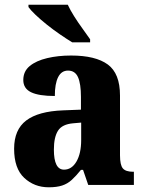

<svg xmlns="http://www.w3.org/2000/svg" viewBox="-20 -786 616 816"><path d="M187 10Q126 10 83 -30Q40 -70 40 -154Q40 -235 91.5 -274Q143 -313 248 -317L324 -320V-374Q324 -430 311.5 -458Q299 -486 269 -486Q241 -486 227 -458Q213 -430 213 -378Q145 -378 112 -394Q79 -410 79 -446Q79 -483 106.5 -505.5Q134 -528 180.5 -539Q227 -550 282 -550Q386 -550 438 -512Q490 -474 490 -380V-126Q490 -85 502 -70.5Q514 -56 546 -56H549V0H355L333 -64H324Q303 -38 285 -21.5Q267 -5 244 2.5Q221 10 187 10ZM252 -65Q285 -65 305 -99.5Q325 -134 325 -191V-265L291 -262Q244 -258 226.5 -230.5Q209 -203 209 -150Q209 -65 252 -65ZM287 -606Q264 -620 235.5 -639.5Q207 -659 179.5 -681Q152 -703 131 -723Q110 -743 101 -756V-766H268Q278 -744 295 -717Q312 -690 331 -664Q350 -638 363 -619V-606Z"/></svg>

Font: Noto Serif Ethiopic SemiCondensed ExtraBold
Style: Regular
Weight: 800
Width: 4
Designer: Monotype Design Team
Foundry: Monotype Imaging Inc.
Version: Version 2.102; ttfautohint (v1.8.4.7-5d5b)